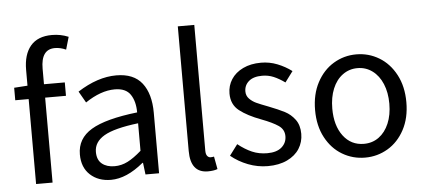

<svg xmlns="http://www.w3.org/2000/svg" viewBox="-53 -926 2333 1056"><g transform="rotate(-5 1113.0 -398.0)"><path d="M275 -736Q198 -736 198 -629V-543H313V-469H198V0H107V-469H33V-538L107 -543V-630Q107 -715 146.5 -762Q186 -809 265 -809Q313 -809 356 -791L336 -722Q305 -736 275 -736Z M361 -141Q361 -229 440.5 -276.5Q520 -324 695 -344Q695 -405 669.5 -443Q644 -481 583 -481Q506 -481 420 -423L384 -486Q495 -557 598 -557Q694 -557 740 -498Q786 -439 786 -334V0H711L703 -65H700Q606 13 520 13Q450 13 405.5 -28Q361 -69 361 -141ZM695 -132V-284Q562 -268 506 -235Q450 -202 450 -147Q450 -103 476.5 -81.5Q503 -60 546 -60Q584 -60 618.5 -77.5Q653 -95 695 -132Z M959 -108V-796H1050V-102Q1050 -82 1057.5 -72.5Q1065 -63 1076 -63Q1085 -63 1095 -65L1108 5Q1087 13 1055 13Q959 13 959 -108Z M1183 -62 1228 -122Q1267 -91 1305 -74.5Q1343 -58 1389 -58Q1441 -58 1468.5 -82Q1496 -106 1496 -143Q1496 -180 1464.5 -201.5Q1433 -223 1372 -246Q1297 -274 1253.5 -308Q1210 -342 1210 -403Q1210 -446 1232.5 -481Q1255 -516 1297.5 -536.5Q1340 -557 1397 -557Q1444 -557 1487 -540Q1530 -523 1566 -496L1522 -437Q1490 -460 1460.5 -472.5Q1431 -485 1397 -485Q1349 -485 1323.5 -463Q1298 -441 1298 -407Q1298 -383 1314 -366.5Q1330 -350 1351.5 -340Q1373 -330 1418 -313Q1472 -292 1505 -275Q1538 -258 1561 -227Q1584 -196 1584 -148Q1584 -103 1561 -66.5Q1538 -30 1493 -8.5Q1448 13 1386 13Q1330 13 1277 -7.5Q1224 -28 1183 -62Z M1671 -271Q1671 -358 1705.5 -423Q1740 -488 1797.5 -522.5Q1855 -557 1923 -557Q1991 -557 2048.5 -522.5Q2106 -488 2140.5 -423Q2175 -358 2175 -271Q2175 -184 2140.5 -119.5Q2106 -55 2048.5 -21Q1991 13 1923 13Q1855 13 1797.5 -21Q1740 -55 1705.5 -119.5Q1671 -184 1671 -271ZM2081 -271Q2081 -333 2061 -380.5Q2041 -428 2005 -454.5Q1969 -481 1923 -481Q1877 -481 1841 -454.5Q1805 -428 1785.5 -380.5Q1766 -333 1766 -271Q1766 -177 1809 -120Q1852 -63 1923 -63Q1970 -63 2005.5 -89Q2041 -115 2061 -162Q2081 -209 2081 -271Z"/></g></svg>

Font: Noto Sans SC
Style: Regular
Weight: 400
Designer: Ryoko NISHIZUKA ____ (kana & ideographs); Paul D. Hunt (Latin, Greek & Cyrillic); Wenlong ZHANG ___ (bopomofo); Sandoll 
Foundry: Adobe Systems Incorporated
Version: Version 1.004